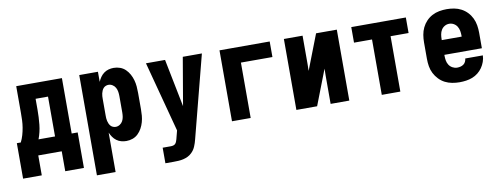

<svg xmlns="http://www.w3.org/2000/svg" viewBox="-61 -849 3622 1386"><g transform="rotate(-10 1750.0 -156.5)"><path d="M27 146V-114H56Q68 -138 75.5 -164Q83 -190 87.5 -217Q92 -244 93 -271Q94 -298 94 -325V-520H429V-114H473V146H336V0H164V146ZM186 -114H307V-406H216V-325Q216 -271 210.5 -217.5Q205 -164 186 -114Z M556 215V-520H693V-446Q700 -463 711 -479Q722 -495 737.5 -506.5Q753 -518 771.5 -523Q790 -528 809 -528Q833 -528 855.5 -520Q878 -512 895 -495.5Q912 -479 923.5 -458Q935 -437 941.5 -414Q948 -391 950 -367.5Q952 -344 952 -320V-200Q952 -176 950 -152.5Q948 -129 941.5 -106Q935 -83 923.5 -62Q912 -41 895 -24.5Q878 -8 855.5 0Q833 8 809 8Q790 8 771.5 3Q753 -2 737.5 -13.5Q722 -25 711 -41Q700 -57 693 -74V215ZM751 -106Q767 -106 781 -115Q795 -124 802.5 -138Q810 -152 812.5 -168Q815 -184 815 -200V-320Q815 -336 812.5 -352Q810 -368 802.5 -382Q795 -396 781 -405Q767 -414 751 -414Q741 -414 731 -410Q721 -406 714 -398Q707 -390 703 -380.5Q699 -371 696.5 -361Q694 -351 693.5 -340.5Q693 -330 693 -320V-200Q693 -190 693.5 -179.5Q694 -169 696.5 -159Q699 -149 703 -139.5Q707 -130 714 -122Q721 -114 731 -110Q741 -106 751 -106Z M1058 215V101H1118Q1127 101 1136.5 98.5Q1146 96 1152 89Q1158 82 1161 73Q1164 64 1167 55V54L1182 -4L1045 -520H1185L1255 -169L1315 -520H1455L1299 83Q1293 108 1282.5 133Q1272 158 1253 176Q1240 189 1223.5 197Q1207 205 1189.5 209Q1172 213 1154 214Q1136 215 1118 215Z M1584 0V-520H1952V-406H1721V0Z M2056 0V-520H2193V-312Q2193 -299 2192.5 -286.5Q2192 -274 2192 -262L2292 -520H2444V0H2307V-208Q2307 -221 2307.5 -233.5Q2308 -246 2308 -258L2302 -243L2208 0Z M2682 0V-406H2550V-520H2950V-406H2818V0Z M3252 8Q3225 8 3197.5 3Q3170 -2 3145.5 -14.5Q3121 -27 3101.5 -47.5Q3082 -68 3069.5 -92.5Q3057 -117 3052.5 -144.5Q3048 -172 3048 -200V-320Q3048 -347 3052.5 -374.5Q3057 -402 3069 -427Q3081 -452 3100 -472Q3119 -492 3143.5 -505Q3168 -518 3195.5 -523Q3223 -528 3250 -528Q3277 -528 3304.5 -523Q3332 -518 3356.5 -505Q3381 -492 3400 -472Q3419 -452 3431 -427Q3443 -402 3447.5 -374.5Q3452 -347 3452 -320V-206H3177V-200Q3177 -182 3180 -164.5Q3183 -147 3192.5 -132Q3202 -117 3218.5 -108Q3235 -99 3252 -99Q3265 -99 3277 -102Q3289 -105 3299 -112Q3309 -119 3314.5 -130.5Q3320 -142 3321 -154H3450Q3449 -130 3441 -107.5Q3433 -85 3419.5 -65.5Q3406 -46 3387 -31Q3368 -16 3346 -7.5Q3324 1 3300 4.5Q3276 8 3252 8ZM3323 -314V-320Q3323 -338 3320 -355.5Q3317 -373 3308 -388Q3299 -403 3283.5 -412Q3268 -421 3250 -421Q3232 -421 3216.5 -412Q3201 -403 3192 -388Q3183 -373 3180 -355.5Q3177 -338 3177 -320V-314Z"/></g></svg>

Font: Iosevka SS18 Heavy
Style: Regular
Weight: 900
Monospace: yes
Designer: Belleve Invis
Foundry: Belleve Invis
Version: Version 25.1.1; ttfautohint (v1.8.4)